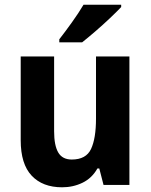

<svg xmlns="http://www.w3.org/2000/svg" viewBox="-20 -786 640 816"><path d="M530 -546V0H420L402 -70H394Q371 -29 331 -9.5Q291 10 244 10Q161 10 114.5 -39.5Q68 -89 68 -190V-546H210V-228Q210 -168 227.5 -138Q245 -108 285 -108Q346 -108 367 -153Q388 -198 388 -282V-546ZM495 -756Q478 -738 448 -709.5Q418 -681 385.5 -653Q353 -625 329 -606H232V-619Q257 -651 286 -691.5Q315 -732 335 -766H495Z"/></svg>

Font: Noto Sans Ethiopic SemiCondensed
Style: Bold
Weight: 700
Width: 4
Designer: Monotype Design Team
Foundry: Monotype Imaging Inc.
Version: Version 2.102; ttfautohint (v1.8.4.7-5d5b)